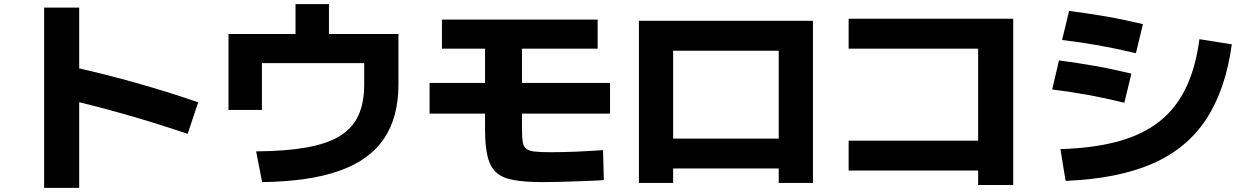

<svg xmlns="http://www.w3.org/2000/svg" viewBox="-20 -834 6040 931"><path d="M890 -185Q733 -238 581.5 -281Q430 -324 297 -354L339 -508Q484 -476 640 -432Q796 -388 941 -338ZM194 77V-797H364V77Z M1222 -100Q1366 -101 1466.5 -119Q1567 -137 1628.5 -175Q1690 -213 1718 -274.5Q1746 -336 1746 -424V-528H1250V-301H1088V-669H1413V-814H1575V-669H1912V-424Q1912 -265 1841.5 -161Q1771 -57 1625 -5.5Q1479 46 1251 49Z M2611 49Q2525 49 2470 39Q2415 29 2385.5 1.5Q2356 -26 2344 -76.5Q2332 -127 2332 -206V-598H2123V-739H2878V-598H2511V-210Q2511 -170 2514.5 -147Q2518 -124 2531.5 -113Q2545 -102 2573 -99Q2601 -96 2650 -96Q2712 -96 2770 -98.5Q2828 -101 2904 -106L2908 39Q2887 41 2850 42.5Q2813 44 2769.5 45.5Q2726 47 2684 48Q2642 49 2611 49ZM2063 -283V-432H2938V-283Z M3078 53V-733H3922V53H3756V-17H3244V53ZM3244 -162H3756V-588H3244Z M4723 63V-7H4095V-152H4723V-598H4095V-743H4893V63Z M5122 -111Q5284 -116 5402.5 -148.5Q5521 -181 5602 -245Q5683 -309 5730.5 -408Q5778 -507 5796 -644L5953 -619Q5923 -399 5828.5 -255.5Q5734 -112 5566 -39.5Q5398 33 5147 43ZM5432 -336Q5337 -359 5254.5 -374Q5172 -389 5082 -400L5115 -541Q5206 -529 5288.5 -514.5Q5371 -500 5466 -477ZM5488 -576Q5391 -599 5307 -614Q5223 -629 5130 -640L5164 -781Q5257 -769 5341.5 -754.5Q5426 -740 5522 -717Z"/></svg>

Font: M PLUS 1 ExtraBold
Style: Regular
Weight: 800
Designer: Coji Morishita
Foundry: UNDERFOREST DESIGN
Version: Version 1.001